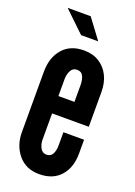

<svg xmlns="http://www.w3.org/2000/svg" viewBox="-138 -758 577 821"><g transform="rotate(20 150.5 -347.0)"><path d="M150 8Q89.5 8 54.8 -33.8Q20 -75.5 20 -136V-411Q20 -475 54.5 -515Q89 -555 151 -555Q191.5 -555 220.8 -536.5Q250 -518 265.5 -486.2Q281 -454.5 281 -414V-255H114V-136Q114 -115.5 123.2 -98.2Q132.5 -81 151 -81Q170.5 -81 178.8 -97Q187 -113 187 -136V-196H281V-133Q281 -69.5 246.8 -30.8Q212.5 8 150 8ZM114 -334H187V-411Q187 -433.5 179.2 -450.2Q171.5 -467 151 -467Q132 -467 123 -449.8Q114 -432.5 114 -411ZM194 -612H116L22 -702H127Z"/></g></svg>

Font: League Gothic
Style: Regular
Weight: 400
Designer: The League of Moveable Type
Version: Version 2.001